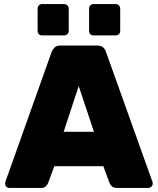

<svg xmlns="http://www.w3.org/2000/svg" viewBox="-20 -924 775 944"><path d="M26 0Q17 0 11 -6.5Q5 -13 5 -22Q5 -26 6 -29L234 -669Q238 -680 248 -690Q258 -700 276 -700H459Q478 -700 488 -690Q498 -680 501 -669L730 -29Q731 -26 731 -22Q731 -13 724.5 -6.5Q718 0 709 0H555Q538 0 530 -8Q522 -16 519 -23L488 -107H247L216 -23Q213 -16 205.5 -8Q198 0 180 0ZM293 -276H442L367 -501ZM440 -750Q430 -750 424 -756Q418 -762 418 -773V-881Q418 -891 424 -897.5Q430 -904 440 -904H548Q558 -904 564.5 -897.5Q571 -891 571 -881V-773Q571 -762 564.5 -756Q558 -750 548 -750ZM188 -750Q177 -750 171 -756Q165 -762 165 -773V-881Q165 -891 171 -897.5Q177 -904 188 -904H295Q305 -904 311.5 -897.5Q318 -891 318 -881V-773Q318 -762 311.5 -756Q305 -750 295 -750Z"/></svg>

Font: Rubik Light ExtraBold
Style: Regular
Weight: 800
Version: Version 2.104